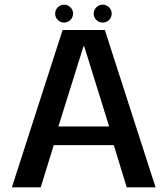

<svg xmlns="http://www.w3.org/2000/svg" viewBox="-20 -805 720 825"><path d="M31 0H155L211 -181.5H469L524.5 0H648.5L430.5 -676H249ZM231 -261.5 338.5 -605.5H342L449 -261.5ZM255.5 -708C276.5 -708 294 -725 294 -746.5C294 -767.5 276.5 -785 255.5 -785C234 -785 217 -767.5 217 -746.5C217 -725 234 -708 255.5 -708ZM421.5 -708C442.5 -708 460 -725 460 -746.5C460 -767.5 442.5 -785 421.5 -785C400 -785 382.5 -767.5 382.5 -746.5C382.5 -725 400 -708 421.5 -708Z"/></svg>

Font: Anybody Medium
Style: Regular
Weight: 500
Designer: Tyler Finck
Foundry: Etcetera Type Company
Version: Version 1.110